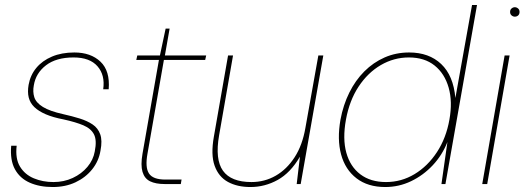

<svg xmlns="http://www.w3.org/2000/svg" viewBox="-20 -740 2109 772"><path d="M192 12Q139 12 99.5 -5.5Q60 -23 40 -59.5Q20 -96 25 -154H47Q41 -102 60.5 -70Q80 -38 116 -23Q152 -8 195 -8Q237 -8 272.5 -24.5Q308 -41 331.5 -69Q355 -97 361 -131Q370 -176 358 -199.5Q346 -223 315.5 -236Q285 -249 235 -260Q193 -268 164 -280.5Q135 -293 118 -309.5Q101 -326 95.5 -348Q90 -370 95 -399Q102 -438 126 -467Q150 -496 189 -512.5Q228 -529 279 -529Q345 -529 384 -492Q423 -455 417 -381H395Q403 -438 372 -473.5Q341 -509 276 -509Q206 -509 165 -477.5Q124 -446 116 -397Q111 -371 118 -349Q125 -327 152.5 -310Q180 -293 234 -281Q270 -273 300.5 -263.5Q331 -254 352.5 -239.5Q374 -225 383 -200Q392 -175 384 -134Q377 -92 350.5 -59Q324 -26 283.5 -7Q243 12 192 12Z M642 0Q606 0 583.5 -11Q561 -22 553 -49Q545 -76 553 -122L619 -499H528L532 -517H623L646 -625H662L643 -517H809L805 -499H639L573 -122Q563 -67 579 -42.5Q595 -18 645 -18H710L707 0Z M987 12Q934 12 896.5 -8.5Q859 -29 843 -73.5Q827 -118 840 -191L897 -517H917L861 -196Q844 -99 876.5 -53.5Q909 -8 991 -8Q1044 -8 1088.5 -33.5Q1133 -59 1164.5 -107.5Q1196 -156 1208 -226L1260 -517H1280L1189 0H1173L1186 -110Q1148 -45 1096.5 -16.5Q1045 12 987 12Z M1529 12Q1459 12 1413.5 -23Q1368 -58 1351.5 -119Q1335 -180 1349 -259Q1360 -318 1384.5 -367.5Q1409 -417 1445 -453Q1481 -489 1526.5 -509Q1572 -529 1625 -529Q1705 -529 1754 -482.5Q1803 -436 1811 -346L1878 -720H1898L1771 0H1755L1779 -169Q1758 -116 1720 -75.5Q1682 -35 1633 -11.5Q1584 12 1529 12ZM1532 -8Q1594 -8 1647 -40Q1700 -72 1737 -128.5Q1774 -185 1787 -259Q1800 -331 1784 -387.5Q1768 -444 1727.5 -476.5Q1687 -509 1624 -509Q1564 -509 1511.5 -478.5Q1459 -448 1422 -392Q1385 -336 1371 -259Q1357 -182 1372.5 -126Q1388 -70 1429 -39Q1470 -8 1532 -8Z M1919 0 2009 -517H2029L1939 0ZM2050 -673Q2043 -673 2037 -678Q2031 -683 2031 -692Q2031 -701 2037 -706Q2043 -711 2050 -711Q2057 -711 2063 -706Q2069 -701 2069 -692Q2069 -683 2063.5 -678Q2058 -673 2050 -673Z"/></svg>

Font: DM Sans 11pt Thin
Style: Italic
Weight: 250
Italic angle: -10°
Version: Version 4.004;gftools[0.9.30]